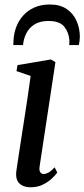

<svg xmlns="http://www.w3.org/2000/svg" viewBox="-20 -802 366 833"><path d="M113 10.5Q93 10.5 78 3.5Q63 -3.5 55.5 -18.2Q48 -33 50.5 -57Q52.5 -72 57.5 -104.5Q62.5 -137 69.2 -181Q76 -225 83.8 -275Q91.5 -325 99.2 -376Q107 -427 113 -472.5L51.5 -493.5L56 -519.5L200.5 -544L220.5 -532.5L152 -81Q149 -62.5 154.8 -54.8Q160.5 -47 169 -47Q179 -47 190 -53Q201 -59 217 -76L228.5 -53.5Q221 -42.5 205 -27.5Q189 -12.5 166 -1Q143 10.5 113 10.5ZM38 -606.5Q38 -611 38 -615Q38 -619 38.5 -624.5Q39.5 -655 50 -683.5Q60.5 -712 80.2 -734.2Q100 -756.5 129 -769.5Q158 -782.5 196.5 -782.5Q240.5 -782.5 269.2 -763Q298 -743.5 312.2 -711.2Q326.5 -679 326.5 -641.5Q326 -631 324.8 -622Q323.5 -613 322 -606.5H280Q280.5 -610.5 281 -615.2Q281.5 -620 281 -627.5Q278.5 -661.5 258.8 -686.2Q239 -711 190 -711Q152.5 -711 128.8 -695.5Q105 -680 93.5 -656Q82 -632 80 -606.5Z"/></svg>

Font: Merriweather 72pt
Style: Italic
Weight: 400
Italic angle: -7.8°
Version: Version 2.101